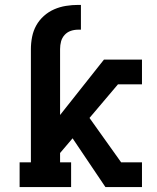

<svg xmlns="http://www.w3.org/2000/svg" viewBox="-20 -763 640 783"><path d="M60 0V-101H106V-563Q106 -588 111 -613Q116 -638 128 -659.5Q140 -681 159 -698Q178 -715 201 -725Q224 -735 249 -739Q274 -743 299 -743H310V-642H299Q283 -642 268.5 -637Q254 -632 243.5 -620.5Q233 -609 229 -594Q225 -579 225 -563V-294L404 -520H559V-419H461L345 -282L474 -101H559V0H410L276 -199L225 -139V-101H270V0Z"/></svg>

Font: Iosevka Etoile
Style: Bold
Weight: 700
Designer: Belleve Invis
Foundry: Belleve Invis
Version: Version 28.1.0; ttfautohint (v1.8.4)